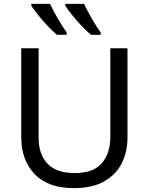

<svg xmlns="http://www.w3.org/2000/svg" viewBox="-20 -964 771 994"><path d="M640 -252Q640 -178 610 -118.5Q580 -59 518.5 -24.5Q457 10 362 10Q229 10 159.5 -62.5Q90 -135 90 -254V-714H180V-251Q180 -164 226.5 -116Q273 -68 367 -68Q464 -68 507.5 -119.5Q551 -171 551 -252V-714H640ZM415 -944Q431 -910 455.5 -867.5Q480 -825 501 -796V-784H451Q429 -802 402 -830.5Q375 -859 352 -888Q329 -917 318 -934V-944ZM239 -944Q255 -910 279.5 -867.5Q304 -825 325 -796V-784H275Q253 -802 226 -830.5Q199 -859 176 -888Q153 -917 142 -934V-944Z"/></svg>

Font: Go Noto Kurrent-Regular
Style: Regular
Weight: 400
Designer: Monotype Design Team
Foundry: Monotype Imaging Inc.
Version: Version 2.012; ttfautohint (v1.8.4.7-5d5b)